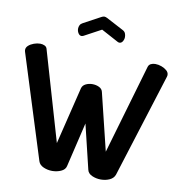

<svg xmlns="http://www.w3.org/2000/svg" viewBox="-100 -1049 1081 1148"><g transform="rotate(10 440.5 -475.5)"><path d="M293 6Q265 6 240 -5Q215 -16 208 -38L10 -667Q8 -673 8 -679Q8 -694 21 -705.5Q34 -717 53.5 -724Q73 -731 91 -731Q106 -731 118.5 -725Q131 -719 134 -705L292 -163L377 -511Q382 -529 400.5 -538Q419 -547 440 -547Q463 -547 481.5 -538Q500 -529 504 -511L589 -163L747 -705Q751 -719 763 -725Q775 -731 790 -731Q809 -731 828 -724Q847 -717 860 -705.5Q873 -694 873 -679Q873 -673 871 -667L673 -38Q665 -16 641 -5Q617 6 588 6Q560 6 535 -5Q510 -16 505 -38L440 -308L376 -38Q371 -16 346 -5Q321 6 293 6ZM326 -819Q314 -819 306 -831.5Q298 -844 298 -859Q298 -870 303 -880Q308 -890 320 -896L424 -952Q433 -957 441 -957Q448 -957 458 -952L562 -897Q574 -891 578.5 -880.5Q583 -870 583 -858Q583 -844 575.5 -831.5Q568 -819 555 -819Q553 -819 550 -820Q547 -821 545 -822L441 -878L337 -822Q334 -821 331 -820Q328 -819 326 -819Z"/></g></svg>

Font: Dosis ExtraLight
Style: Bold
Weight: 700
Version: Version 3.001; ttfautohint (v1.8.2)